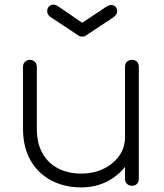

<svg xmlns="http://www.w3.org/2000/svg" viewBox="-20 -807 713 834"><path d="M333 7Q261 7 204 -22.5Q147 -52 113.5 -109Q80 -166 80 -248V-517Q80 -530 88.5 -538.5Q97 -547 110 -547Q123 -547 131.5 -538.5Q140 -530 140 -517V-248Q140 -183 165.5 -139.5Q191 -96 234.5 -74.5Q278 -53 333 -53Q387 -53 430 -74Q473 -95 498 -130.5Q523 -166 523 -211H573Q569 -149 536 -99.5Q503 -50 450.5 -21.5Q398 7 333 7ZM553 0Q540 0 531.5 -8.5Q523 -17 523 -30V-517Q523 -531 531.5 -539Q540 -547 553 -547Q567 -547 575 -539Q583 -531 583 -517V-30Q583 -17 575 -8.5Q567 0 553 0ZM337 -648Q327 -648 322 -652L201 -732Q185 -742 185 -759Q185 -776 200 -784Q215 -792 235 -778L337 -708L439 -776Q460 -790 474.5 -783Q489 -776 489 -759Q489 -744 473 -732L352 -652Q347 -648 337 -648Z"/></svg>

Font: ComfortaaLight
Style: Regular
Weight: 300
Designer: Johan Aakerlund
Foundry: Johan Aakerlund
Version: Version 3.104; ttfautohint (v1.8.1.43-b0c9)